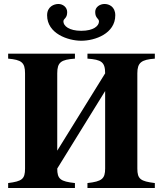

<svg xmlns="http://www.w3.org/2000/svg" viewBox="-20 -946 818 966"><path d="M509 -488V-98C509 -47 493 -33 420 -25V0H759V-25C687 -34 671 -45 671 -98V-577C671 -631 691 -646 759 -651V-676H420V-651C490 -646 509 -634 509 -577L268 -188V-577C268 -633 287 -646 357 -651V-676H21V-651C88 -645 106 -632 106 -577V-98C106 -45 91 -34 21 -25V0H357V-25C284 -33 268 -45 268 -98ZM217 -869C217 -777 322 -741 389 -741C458 -741 560 -777 560 -869C560 -913 528 -926 506 -926C483 -926 459 -911 459 -886C459 -853 478 -854 478 -838C478 -816 451 -791 389 -791C327 -791 299 -816 299 -838C299 -854 318 -852 318 -885C318 -910 296 -926 274 -926C252 -926 217 -913 217 -869Z"/></svg>

Font: XITS
Style: Bold
Weight: 700
Designer: MicroPress Inc., with final additions and corrections provided by Coen Hoffman, Elsevier (retired)
Version: Version 1.302